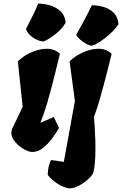

<svg xmlns="http://www.w3.org/2000/svg" viewBox="-20 -841 684 1075"><path d="M162.1 9.8Q140.6 9.8 112.8 -6.3Q85 -22.5 64.2 -47.1Q43.5 -71.8 43.5 -97.2Q43.5 -104.5 44.9 -110.6Q46.4 -116.7 52.5 -129.4Q58.6 -142.1 71.5 -168.7Q84.5 -195.3 106.9 -242.7L80.1 -497.1Q96.7 -515.1 123.3 -531.2Q149.9 -547.4 180.7 -557.6Q211.4 -567.9 241.2 -567.9Q262.7 -567.9 281.7 -561.3Q300.8 -554.7 315.4 -539.6Q313.5 -532.2 306.9 -504.9Q300.3 -477.5 290.5 -438Q280.8 -398.4 269 -353.5Q257.3 -308.6 244.9 -266.1Q232.4 -223.6 220.2 -191.4L206.1 -153.3L281.2 -186L310.5 -125Q296.9 -99.6 273.4 -68.1Q250 -36.6 221.4 -13.4Q192.9 9.8 162.1 9.8ZM224.6 -608.9Q200.7 -610.4 179.2 -621.8Q157.7 -633.3 143.3 -649.2Q128.9 -665 126 -679.7Q147.9 -723.1 163.3 -753.4Q178.7 -783.7 193.8 -820.8Q224.1 -820.8 258.1 -811.5Q292 -802.2 317.6 -779.3Q343.3 -756.3 347.7 -714.8Q329.6 -681.2 293.2 -651.9Q256.8 -622.6 224.6 -608.9ZM493.2 -585Q481.4 -585.4 464.4 -594.7Q447.3 -604 431.2 -617.7Q415 -631.3 406.2 -645Q434.6 -695.8 455.6 -735.1Q476.6 -774.4 494.1 -811.5Q526.4 -811.5 559.3 -802.2Q592.3 -793 616 -770Q639.6 -747.1 643.6 -705.6Q633.3 -689 614 -668.9Q594.7 -648.9 571.8 -630.6Q548.8 -612.3 527.6 -599.9Q506.3 -587.4 493.2 -585ZM365.7 213.9Q339.4 208.5 314.9 195.1Q290.5 181.6 272.7 165.5Q254.9 149.4 247.1 137.2Q249 107.4 252.4 92Q255.9 76.7 265.1 55.2Q277.3 56.2 296.4 59.1Q315.4 62 337.4 65.4L399.4 -275.9L369.6 -497.1Q386.7 -515.1 413.3 -531.2Q439.9 -547.4 471.2 -557.6Q502.4 -567.9 532.2 -567.9Q576.7 -567.9 605 -539.6Q605 -539.1 599.1 -515.4Q593.3 -491.7 583.7 -453.9Q574.2 -416 562.5 -371.6Q550.8 -327.1 538.3 -284.2Q525.9 -241.2 514.2 -209L507.8 -191.9L504.4 -181.2L506.3 -182.1Q507.8 -167 510.3 -131.3Q512.7 -95.7 513.9 -50.3Q515.1 -4.9 513.2 41.5Q511.2 87.9 502.9 124Q499.5 137.7 477.3 158.9Q455.1 180.2 424.8 197Q394.5 213.9 365.7 213.9Z"/></svg>

Font: Fruktur
Style: Italic
Weight: 400
Italic angle: -8°
Designer: Viktoriya Grabowska, Eben Sorkin
Foundry: Viktoriya Grabowska
Version: Version 1.008; ttfautohint (v1.8.4.7-5d5b)